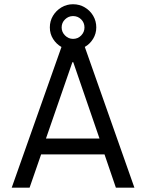

<svg xmlns="http://www.w3.org/2000/svg" viewBox="-20 -863 672 883"><path d="M33.9 0 262.7 -646.9Q239.2 -660.2 224.2 -683.8Q209.2 -707.5 209.2 -736.9Q209.2 -766.3 223.7 -790.5Q238.3 -814.6 262.4 -829Q286.6 -843.5 315.7 -843.5Q345.8 -843.5 370 -829Q394.2 -814.6 408.5 -790.5Q422.8 -766.3 422.8 -736.9Q422.8 -708.5 408.2 -684.5Q393.5 -660.5 370 -647.2L598.1 0H512.9L460.7 -152.8H169.1L116.1 0ZM191.4 -225.9H437.6L316.9 -576.9H312.9ZM316 -684.2Q338.2 -684.2 353.3 -699.8Q368.5 -715.5 368.5 -736.6Q368.5 -758.8 353.3 -773.9Q338.2 -789.1 316 -789.1Q294.8 -789.1 279.2 -773.9Q263.5 -758.8 263.5 -736.6Q263.5 -715.5 279.2 -699.8Q294.8 -684.2 316 -684.2Z"/></svg>

Font: Atkinson Hyperlegible Mono ExtraLight
Style: Regular
Weight: 200
Monospace: yes
Designer: Elliott Scott, Megan Eiswerth, Linus Boman, Theodore Petrosky, Letters from Sweden
Foundry: Applied Design Works, Letters from Sweden
Version: Version 2.001